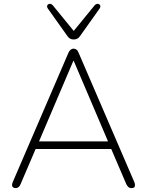

<svg xmlns="http://www.w3.org/2000/svg" viewBox="-20 -961 756 987"><path d="M62 6Q52 6 47 2Q42 -2 42 -9.5Q42 -17 46 -26L332 -690Q337 -701 344 -706Q351 -711 358 -711Q366 -711 373 -706Q380 -701 384 -690L670 -26Q674 -17 674 -9.5Q674 -2 670 2Q666 6 656 6Q646 6 639.5 0Q633 -6 629 -15L548 -204L575 -195H139L167 -204L86 -15Q82 -4 75 1Q68 6 62 6ZM357 -648 178 -228 156 -234H558L538 -228L359 -648ZM359 -758Q350 -758 342 -761.5Q334 -765 327 -775L226 -917Q221 -924 222 -930Q223 -936 228 -939Q233 -942 239.5 -941Q246 -940 252 -933L359 -802L466 -933Q472 -940 478.5 -941Q485 -942 490 -939Q495 -936 496 -930Q497 -924 492 -917L391 -775Q384 -765 376 -761.5Q368 -758 359 -758Z"/></svg>

Font: Nunito ExtraLight
Style: Regular
Weight: 200
Designer: Vernon Adams
Foundry: Vernon Adams
Version: Version 3.602;April 4, 2023;FontCreator 14.0.0.2856 64-bit